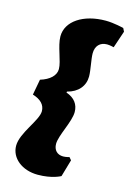

<svg xmlns="http://www.w3.org/2000/svg" viewBox="-119 -719 615 902"><g transform="rotate(15 188.0 -268.0)"><path d="M53 -311 39 -235C79 -223 100 -201 100 -170C100 -125 25 -46 25 17C25 77 81 123 158 123C229 123 268 100 268 100L292 17L281 4C281 4 266 9 251 9C222 9 204 -10 204 -40C204 -81 250 -159 250 -206C250 -243 230 -271 189 -285L190 -290C242 -303 272 -339 272 -385C272 -417 260 -466 260 -495C260 -531 281 -553 315 -553C329 -553 348 -548 348 -548L376 -631L368 -647C368 -647 321 -659 280 -659C172 -659 93 -607 93 -533C93 -485 126 -421 126 -382C126 -351 99 -325 53 -311Z"/></g></svg>

Font: Alegreya SC Black
Style: Italic
Weight: 900
Italic angle: -7°
Designer: Juan Pablo del Peral
Foundry: Huerta Tipografica
Version: Version 2.007;PS 002.007;hotconv 1.0.88;makeotf.lib2.5.64775